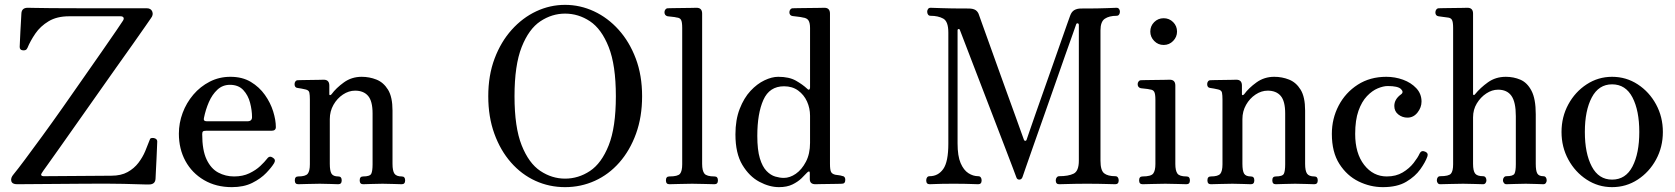

<svg xmlns="http://www.w3.org/2000/svg" viewBox="-20 -758 6891 790"><path d="M593 1Q591 1 579 1Q555 0 489 -1.5Q423 -3 319 -2L50 0Q30 0 26.5 -13Q23 -26 36 -41Q51 -59 82 -100.5Q113 -142 153.5 -197.5Q194 -253 238 -315.5Q282 -378 324 -438.5Q366 -499 401.5 -549.5Q437 -600 459.5 -633.5Q482 -667 486 -673Q491 -681 488 -686Q485 -691 476 -691H264Q214 -691 180 -670.5Q146 -650 125.5 -620Q105 -590 93 -561Q90 -554 84.5 -552Q79 -550 74 -551Q61 -552 61 -565Q61 -569 62 -587.5Q63 -606 64 -630Q65 -654 66.5 -674.5Q68 -695 68 -702Q69 -726 94 -726Q99 -726 121 -725.5Q143 -725 192 -724.5Q241 -724 326 -724H584Q601 -724 606.5 -710.5Q612 -697 601 -683Q598 -679 578.5 -650.5Q559 -622 527 -577Q495 -532 456 -477Q417 -422 376 -363.5Q335 -305 296 -250Q257 -195 225.5 -150Q194 -105 174 -77.5Q154 -50 152 -46Q148 -41 150 -37Q152 -33 159 -33L438 -35Q478 -35 505 -50Q532 -65 549.5 -88Q567 -111 577.5 -136Q588 -161 595 -180Q597 -188 601.5 -189.5Q606 -191 613 -190Q627 -187 627 -176Q627 -172 626 -151.5Q625 -131 624 -104.5Q623 -78 621.5 -55Q620 -32 620 -23Q619 1 593 1Z M934 12Q869 12 819.5 -17Q770 -46 743 -95.5Q716 -145 716 -208Q716 -252 731.5 -293.5Q747 -335 775.5 -368.5Q804 -402 843 -422Q882 -442 928 -442Q977 -442 1012 -421Q1047 -400 1070 -367.5Q1093 -335 1104 -299.5Q1115 -264 1115 -235Q1115 -220 1097 -220H828Q818 -220 815 -217Q812 -214 812 -206Q812 -140 830 -102Q848 -64 878 -48Q908 -32 943 -32Q979 -32 1006 -45Q1033 -58 1051 -75Q1069 -92 1079 -105Q1089 -119 1103 -109Q1116 -101 1108 -87Q1098 -70 1075.5 -46.5Q1053 -23 1018 -5.5Q983 12 934 12ZM831 -259H998Q1017 -259 1017 -276Q1017 -304 1009 -335Q1001 -366 981 -387.5Q961 -409 926 -409Q896 -409 874.5 -389Q853 -369 839.5 -338Q826 -307 819 -272Q816 -259 831 -259Z M1207 0Q1193 0 1193 -16Q1193 -32 1207 -32Q1237 -32 1246 -43Q1255 -54 1255 -82V-349Q1255 -366 1253 -376.5Q1251 -387 1237 -390Q1230 -392 1220.5 -393.5Q1211 -395 1205 -396Q1192 -397 1192 -412Q1192 -418 1195.5 -423Q1199 -428 1206 -428Q1209 -428 1223.5 -428.5Q1238 -429 1256.5 -429Q1275 -429 1291 -429.5Q1307 -430 1312 -430Q1335 -430 1335 -406V-370Q1335 -367 1337.5 -366.5Q1340 -366 1344 -370Q1363 -396 1395 -419Q1427 -442 1468 -442Q1500 -442 1529 -430.5Q1558 -419 1576.5 -389Q1595 -359 1595 -303V-84Q1595 -55 1603 -43.5Q1611 -32 1633 -32Q1647 -32 1647 -16Q1647 0 1633 0Q1623 0 1600 -1Q1577 -2 1554 -2Q1530 -2 1507.5 -1Q1485 0 1474 0Q1460 0 1460 -16Q1460 -32 1474 -32Q1502 -32 1507.5 -43Q1513 -54 1513 -82V-291Q1513 -342 1494.5 -363.5Q1476 -385 1441 -385Q1415 -385 1391 -369Q1367 -353 1352 -326.5Q1337 -300 1337 -268V-84Q1337 -55 1344 -43.5Q1351 -32 1372 -32Q1386 -32 1386 -16Q1386 0 1372 0Q1362 0 1341 -1Q1320 -2 1296 -2Q1272 -2 1244.5 -1Q1217 0 1207 0Z M2305 12Q2240 12 2183 -14Q2126 -40 2082.5 -89.5Q2039 -139 2014 -208Q1989 -277 1989 -362Q1989 -448 2015 -517Q2041 -586 2085.5 -635.5Q2130 -685 2186.5 -711.5Q2243 -738 2305 -738Q2367 -738 2424 -711.5Q2481 -685 2525.5 -635.5Q2570 -586 2596 -517Q2622 -448 2622 -362Q2622 -277 2597 -208Q2572 -139 2528.5 -89.5Q2485 -40 2427.5 -14Q2370 12 2305 12ZM2305 -23Q2360 -23 2407.5 -54.5Q2455 -86 2484.5 -160Q2514 -234 2514 -362Q2514 -490 2484.5 -564.5Q2455 -639 2407.5 -670.5Q2360 -702 2305 -702Q2251 -702 2203.5 -670.5Q2156 -639 2126.5 -564.5Q2097 -490 2097 -362Q2097 -234 2126.5 -160Q2156 -86 2203.5 -54.5Q2251 -23 2305 -23Z M2734 0Q2720 0 2720 -16Q2720 -32 2734 -32Q2769 -32 2778 -43Q2787 -54 2787 -82V-643Q2787 -668 2782 -676.5Q2777 -685 2764 -686Q2757 -688 2745 -689Q2733 -690 2727 -691Q2714 -694 2714 -708Q2714 -714 2718 -719Q2722 -724 2728 -724Q2731 -724 2747.5 -724.5Q2764 -725 2785 -725Q2806 -725 2823.5 -725.5Q2841 -726 2846 -726Q2869 -726 2869 -702V-84Q2869 -55 2878.5 -43.5Q2888 -32 2920 -32Q2934 -32 2934 -16Q2934 0 2920 0Q2910 0 2880.5 -1Q2851 -2 2828 -2Q2804 -2 2774.5 -1Q2745 0 2734 0Z M3185 12Q3146 12 3104.5 -10Q3063 -32 3034.5 -79.5Q3006 -127 3006 -205Q3006 -265 3023.5 -310Q3041 -355 3068 -384Q3095 -413 3125.5 -427.5Q3156 -442 3182 -442Q3227 -442 3255 -426Q3283 -410 3301 -393Q3307 -387 3310 -389.5Q3313 -392 3313 -398V-643Q3313 -664 3306.5 -674Q3300 -684 3283 -686Q3276 -688 3261.5 -689.5Q3247 -691 3241 -692Q3228 -694 3228 -708Q3228 -714 3232 -719Q3236 -724 3242 -724Q3245 -724 3263 -724.5Q3281 -725 3304.5 -725Q3328 -725 3347.5 -725.5Q3367 -726 3372 -726Q3395 -726 3395 -702V-84Q3395 -59 3399.5 -50.5Q3404 -42 3417 -39Q3423 -38 3431.5 -37Q3440 -36 3445 -34Q3458 -33 3458 -18Q3458 -2 3444 -2Q3441 -2 3426 -1.5Q3411 -1 3392 -1Q3373 -1 3356.5 -0.5Q3340 0 3335 0Q3312 0 3312 -21V-46Q3312 -52 3309 -52.5Q3306 -53 3301 -48Q3293 -39 3278 -24.5Q3263 -10 3240.5 1Q3218 12 3185 12ZM3205 -26Q3230 -26 3254.5 -43Q3279 -60 3296 -92.5Q3313 -125 3313 -170V-282Q3313 -313 3300.5 -340.5Q3288 -368 3264 -385.5Q3240 -403 3206 -403Q3146 -403 3121 -347Q3096 -291 3096 -199Q3096 -141 3106.5 -106.5Q3117 -72 3134 -54.5Q3151 -37 3170 -31.5Q3189 -26 3205 -26Z M3805 0Q3791 0 3791 -16Q3791 -23 3794.5 -28Q3798 -33 3805 -33Q3840 -33 3861 -62.5Q3882 -92 3882 -167V-624Q3882 -670 3861 -681.5Q3840 -693 3809 -693Q3802 -693 3798.5 -698Q3795 -703 3795 -710Q3795 -716 3798.5 -721Q3802 -726 3809 -726Q3817 -726 3853.5 -724.5Q3890 -723 3965 -723Q3984 -723 3994 -716.5Q4004 -710 4008 -697Q4010 -691 4021 -660.5Q4032 -630 4048.5 -584Q4065 -538 4084 -485Q4103 -432 4122 -379.5Q4141 -327 4157 -283Q4173 -239 4182.5 -212Q4192 -185 4193 -183Q4195 -178 4199 -178.5Q4203 -179 4204 -183Q4206 -189 4216 -218Q4226 -247 4241.5 -291.5Q4257 -336 4275.5 -388Q4294 -440 4312 -491.5Q4330 -543 4345.5 -587Q4361 -631 4371 -659.5Q4381 -688 4383 -693Q4389 -710 4400.5 -716.5Q4412 -723 4428 -723Q4502 -723 4534.5 -724.5Q4567 -726 4574 -726Q4581 -726 4584.5 -721Q4588 -716 4588 -710Q4588 -703 4584.5 -698Q4581 -693 4574 -693Q4544 -693 4526 -681Q4508 -669 4508 -633V-97Q4508 -57 4523 -45Q4538 -33 4569 -33Q4576 -33 4579.5 -28Q4583 -23 4583 -16Q4583 0 4569 0Q4559 0 4529 -1Q4499 -2 4453 -2Q4407 -2 4378 -1Q4349 0 4338 0Q4324 0 4324 -16Q4324 -23 4328 -28Q4332 -33 4338 -33Q4376 -33 4397.5 -43.5Q4419 -54 4419 -97V-655Q4419 -661 4414.5 -662Q4410 -663 4408 -658Q4407 -654 4394.5 -619.5Q4382 -585 4363 -531Q4344 -477 4321.5 -412.5Q4299 -348 4276 -283Q4253 -218 4233.5 -162.5Q4214 -107 4201.5 -71Q4189 -35 4187 -29Q4183 -19 4174 -19Q4165 -19 4162 -28Q4161 -31 4148 -65.5Q4135 -100 4114 -154.5Q4093 -209 4068.5 -273Q4044 -337 4019.5 -400.5Q3995 -464 3974.5 -517.5Q3954 -571 3941.5 -603.5Q3929 -636 3929 -636Q3928 -639 3924 -638.5Q3920 -638 3920 -633V-168Q3920 -116 3932.5 -87Q3945 -58 3964.5 -45.5Q3984 -33 4005 -33Q4012 -33 4015.5 -28Q4019 -23 4019 -16Q4019 0 4005 0Q3995 0 3972.5 -1Q3950 -2 3905 -2Q3853 -2 3834.5 -1Q3816 0 3805 0Z M4681 0Q4667 0 4667 -16Q4667 -32 4681 -32Q4716 -32 4725 -44Q4734 -56 4734 -83V-347Q4734 -372 4729 -380.5Q4724 -389 4711 -390Q4704 -392 4692 -393Q4680 -394 4674 -395Q4661 -398 4661 -412Q4661 -418 4665 -423Q4669 -428 4675 -428Q4678 -428 4694.5 -428.5Q4711 -429 4732 -429Q4753 -429 4770.5 -429.5Q4788 -430 4793 -430Q4816 -430 4816 -406V-83Q4816 -56 4824.5 -44Q4833 -32 4862 -32Q4876 -32 4876 -16Q4876 0 4862 0Q4852 0 4825 -1Q4798 -2 4775 -2Q4751 -2 4721.5 -1Q4692 0 4681 0ZM4768 -573Q4745 -573 4729 -589.5Q4713 -606 4713 -628Q4713 -651 4729 -667Q4745 -683 4768 -683Q4791 -683 4807 -667Q4823 -651 4823 -628Q4823 -606 4807 -589.5Q4791 -573 4768 -573Z M4962 0Q4948 0 4948 -16Q4948 -32 4962 -32Q4992 -32 5001 -43Q5010 -54 5010 -82V-349Q5010 -366 5008 -376.5Q5006 -387 4992 -390Q4985 -392 4975.5 -393.5Q4966 -395 4960 -396Q4947 -397 4947 -412Q4947 -418 4950.5 -423Q4954 -428 4961 -428Q4964 -428 4978.5 -428.5Q4993 -429 5011.5 -429Q5030 -429 5046 -429.5Q5062 -430 5067 -430Q5090 -430 5090 -406V-370Q5090 -367 5092.5 -366.5Q5095 -366 5099 -370Q5118 -396 5150 -419Q5182 -442 5223 -442Q5255 -442 5284 -430.5Q5313 -419 5331.5 -389Q5350 -359 5350 -303V-84Q5350 -55 5358 -43.5Q5366 -32 5388 -32Q5402 -32 5402 -16Q5402 0 5388 0Q5378 0 5355 -1Q5332 -2 5309 -2Q5285 -2 5262.5 -1Q5240 0 5229 0Q5215 0 5215 -16Q5215 -32 5229 -32Q5257 -32 5262.5 -43Q5268 -54 5268 -82V-291Q5268 -342 5249.5 -363.5Q5231 -385 5196 -385Q5170 -385 5146 -369Q5122 -353 5107 -326.5Q5092 -300 5092 -268V-84Q5092 -55 5099 -43.5Q5106 -32 5127 -32Q5141 -32 5141 -16Q5141 0 5127 0Q5117 0 5096 -1Q5075 -2 5051 -2Q5027 -2 4999.5 -1Q4972 0 4962 0Z M5670 12Q5618 12 5570 -11.5Q5522 -35 5491 -83.5Q5460 -132 5460 -207Q5460 -270 5488 -323.5Q5516 -377 5566.5 -409.5Q5617 -442 5684 -442Q5720 -442 5753 -430Q5786 -418 5807.5 -395Q5829 -372 5829 -340Q5829 -316 5812.5 -295Q5796 -274 5771 -274Q5750 -274 5733.5 -287Q5717 -300 5717 -322Q5717 -350 5745 -370Q5757 -379 5744.5 -391.5Q5732 -404 5690 -404Q5672 -404 5649 -394.5Q5626 -385 5604.5 -362.5Q5583 -340 5569.5 -302Q5556 -264 5556 -207Q5556 -127 5593 -79.5Q5630 -32 5686 -32Q5724 -32 5751.5 -48.5Q5779 -65 5796.5 -87.5Q5814 -110 5821 -126Q5828 -141 5844 -134Q5858 -128 5853 -114Q5845 -91 5824 -61.5Q5803 -32 5766 -10Q5729 12 5670 12Z M5906 0Q5899 0 5895.5 -5Q5892 -10 5892 -16Q5892 -23 5895.5 -28Q5899 -33 5906 -33Q5941 -33 5950 -43.5Q5959 -54 5959 -82V-643Q5959 -668 5954 -676.5Q5949 -685 5936 -686Q5929 -687 5917 -688.5Q5905 -690 5899 -691Q5886 -693 5886 -707Q5886 -714 5890 -719Q5894 -724 5900 -724Q5903 -724 5919.5 -724.5Q5936 -725 5957 -725Q5978 -725 5995.5 -725.5Q6013 -726 6018 -726Q6041 -726 6041 -702V-371Q6041 -368 6043.5 -367Q6046 -366 6049 -370Q6071 -397 6102.5 -419.5Q6134 -442 6176 -442Q6208 -442 6236 -430Q6264 -418 6281.5 -384.5Q6299 -351 6299 -288V-84Q6299 -55 6305.5 -44Q6312 -33 6330 -33Q6337 -33 6340.5 -28Q6344 -23 6344 -16Q6344 -10 6340.5 -5Q6337 0 6330 0Q6320 0 6300.5 -1Q6281 -2 6258 -2Q6234 -2 6211.5 -1Q6189 0 6178 0Q6172 0 6168 -5Q6164 -10 6164 -16Q6164 -23 6168 -28Q6172 -33 6178 -33Q6206 -33 6211.5 -43.5Q6217 -54 6217 -82V-280Q6217 -338 6199 -363.5Q6181 -389 6144 -389Q6119 -389 6095.5 -373.5Q6072 -358 6056.5 -332.5Q6041 -307 6041 -275V-84Q6041 -55 6049.5 -44Q6058 -33 6082 -33Q6089 -33 6092.5 -28Q6096 -23 6096 -16Q6096 -10 6092.5 -5Q6089 0 6082 0Q6072 0 6048 -1Q6024 -2 6000 -2Q5976 -2 5946.5 -1Q5917 0 5906 0Z M6613 12Q6556 12 6508.5 -19Q6461 -50 6433 -101.5Q6405 -153 6405 -215Q6405 -277 6433 -328.5Q6461 -380 6508.5 -411Q6556 -442 6613 -442Q6671 -442 6718.5 -411Q6766 -380 6794 -328.5Q6822 -277 6822 -215Q6822 -153 6794 -101.5Q6766 -50 6718.5 -19Q6671 12 6613 12ZM6613 -19Q6669 -19 6697 -73Q6725 -127 6725 -215Q6725 -303 6697 -357Q6669 -411 6613 -411Q6558 -411 6529.5 -357Q6501 -303 6501 -215Q6501 -127 6529.5 -73Q6558 -19 6613 -19Z"/></svg>

Font: Zen Old Mincho
Style: Regular
Weight: 400
Designer: Yoshimichi Ohira
Foundry: Positype
Version: Version 1.001